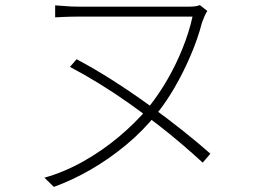

<svg xmlns="http://www.w3.org/2000/svg" viewBox="-20 -702 1040 752"><path d="M792 -659Q786 -650 781 -638.5Q776 -627 771 -613Q755 -551 726.5 -484.5Q698 -418 664 -359.5Q630 -301 595 -258Q541 -190 474 -134.5Q407 -79 335 -37.5Q263 4 191 30L154 -6Q232 -28 306.5 -70Q381 -112 446.5 -167Q512 -222 562 -282Q602 -332 636 -391Q670 -450 695.5 -513.5Q721 -577 734 -637Q719 -637 684.5 -637Q650 -637 603 -637Q556 -637 506 -637Q456 -637 410 -637Q364 -637 330.5 -637Q297 -637 285 -637Q268 -637 253 -636.5Q238 -636 223.5 -635.5Q209 -635 196 -634V-681Q216 -680 238 -678Q260 -676 285 -676Q297 -676 330.5 -676Q364 -676 410 -676Q456 -676 506.5 -676Q557 -676 602 -676Q647 -676 680 -676Q713 -676 723 -676Q736 -676 745.5 -677.5Q755 -679 763 -682ZM280 -470Q350 -433 423.5 -386Q497 -339 566.5 -288.5Q636 -238 697.5 -189Q759 -140 804 -100L774 -65Q737 -99 691.5 -138Q646 -177 593.5 -217.5Q541 -258 484.5 -298Q428 -338 369.5 -374Q311 -410 254 -440Z"/></svg>

Font: Noto Sans KR ExtraLight
Style: Regular
Weight: 250
Designer: Ryoko NISHIZUKA  (kana, bopomofo & ideographs); Paul D. Hunt (Latin, Greek & Cyrillic); Sandoll Communications , Soo-you
Foundry: Adobe
Version: Version 2.004-H2;hotconv 1.0.118;makeotfexe 2.5.65603